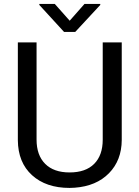

<svg xmlns="http://www.w3.org/2000/svg" viewBox="-20 -921 688 951"><path d="M583 -710.9V-227.5Q582.5 -127 519.8 -63Q457 1 349.6 8.8L324.7 9.8Q208 9.8 138.7 -53.2Q69.3 -116.2 68.4 -226.6V-710.9H161.1V-229.5Q161.1 -152.3 203.6 -109.6Q246.1 -66.9 324.7 -66.9Q404.3 -66.9 446.5 -109.4Q488.8 -151.9 488.8 -229V-710.9ZM325.2 -818.4 398.4 -901.4H476.6V-896.5L352.5 -762.7H297.4L174.8 -896.5V-901.4H251.5Z"/></svg>

Font: Roboto
Style: Regular
Weight: 400
Designer: Google
Version: Version 2.001047; 2015